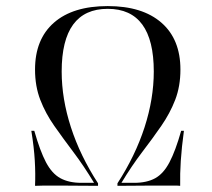

<svg xmlns="http://www.w3.org/2000/svg" viewBox="-20 -602 687 622"><path d="M93.5 0Q95.2 -38.7 92.7 -81.5Q90.3 -124.2 81.5 -178.2H91.1Q109.7 -112.9 129 -76.2Q148.4 -39.5 175.8 -24.6Q203.2 -9.7 243.5 -9.7H284.7Q251.6 -64.5 218.1 -108.9Q184.7 -153.2 156 -194Q127.4 -234.7 110.5 -278.6Q93.5 -322.6 93.5 -376.6Q93.5 -475 154.8 -528.6Q216.1 -582.3 329 -582.3Q441.1 -582.3 502.8 -528.6Q564.5 -475 564.5 -376.6Q564.5 -322.6 547.6 -278.6Q530.6 -234.7 502.4 -194Q474.2 -153.2 440.3 -108.9Q406.5 -64.5 373.4 -9.7H414.5Q455.6 -9.7 482.7 -24.6Q509.7 -39.5 529 -76.2Q548.4 -112.9 566.9 -178.2H575.8Q568.5 -124.2 565.7 -81.5Q562.9 -38.7 563.7 0Q556.5 -0.8 546 -0.8Q535.5 -0.8 518.1 -0.8Q500.8 -0.8 472.6 -0.8Q448.4 -0.8 418.5 -0.4Q388.7 0 360.5 0V-8.1Q418.5 -97.6 448.4 -189.9Q478.2 -282.3 478.2 -370.2Q478.2 -573.4 329 -573.4Q179.8 -573.4 179.8 -370.2Q179.8 -282.3 209.7 -189.9Q239.5 -97.6 297.6 -8.1V0Q262.1 0 233.5 -0.4Q204.8 -0.8 174.2 -0.8Q160.5 -0.8 148 -0.8Q135.5 -0.8 123 -0.8Q110.5 -0.8 93.5 0Z"/></svg>

Font: Playfair 144pt SemiCondensed
Style: Italic
Weight: 400
Width: 4
Italic angle: -15.6°
Designer: Claus Eggers Sørensen
Foundry: Claus Eggers Sørensen
Version: Version 2.203